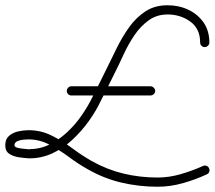

<svg xmlns="http://www.w3.org/2000/svg" viewBox="-38 -585 817 730"><path d="M740 -406Q733 -406 728 -411Q723 -416 723 -423Q723 -476 685.5 -503Q648 -530 599 -530Q558 -530 527 -507.5Q496 -485 473 -451Q450 -417 432.5 -379Q415 -341 399 -309Q386 -282 372 -254.5Q358 -227 344 -199Q326 -161 298.5 -123Q271 -85 236.5 -53Q202 -21 161 -2Q120 17 74 17Q74 17 73 17Q72 17 72 17Q55 16 34 13Q13 10 -2.5 0Q-18 -10 -18 -33Q-18 -56 -3.5 -68.5Q11 -81 31.5 -85.5Q52 -90 71 -90Q117 -90 157.5 -70Q198 -50 235 -22.5Q272 5 310 27Q369 60 431.5 75Q494 90 561 90Q605 90 649.5 77Q694 64 734 46Q740 43 747 45.5Q754 48 757 55Q760 62 757.5 68.5Q755 75 748 78Q705 98 657 111.5Q609 125 561 125Q490 125 422.5 109Q355 93 293 57Q259 38 223.5 11.5Q188 -15 150 -35Q112 -55 71 -55Q64 -55 51 -54Q38 -53 27.5 -48Q17 -43 17 -33Q17 -26 29 -23Q41 -20 55 -19Q69 -18 76 -17Q76 -17 75 -17Q74 -18 74 -18Q115 -18 151 -36Q187 -54 218 -83Q249 -112 273 -147Q297 -182 313 -215Q327 -242 340.5 -269.5Q354 -297 368 -325Q386 -362 406.5 -403.5Q427 -445 453 -481.5Q479 -518 514.5 -541.5Q550 -565 599 -565Q642 -565 678 -548Q714 -531 736 -499.5Q758 -468 758 -423Q758 -416 752.5 -411Q747 -406 740 -406ZM216 -239Q216 -246 221 -251.5Q226 -257 233 -257Q308 -257 383.5 -257Q459 -257 534 -257Q541 -257 546.5 -251.5Q552 -246 552 -239Q552 -232 546.5 -227Q541 -222 534 -222Q459 -222 383.5 -222Q308 -222 233 -222Q226 -222 221 -227Q216 -232 216 -239Z"/></svg>

Font: FRB American Cursive Guidelines Arrows
Style: Italic
Weight: 400
Italic angle: -25°
Version: Version 2.0;Modular Font Editor K font №1